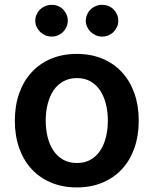

<svg xmlns="http://www.w3.org/2000/svg" viewBox="-20 -780 648 810"><path d="M304 10.7Q244 10.7 195.7 -9.6Q147.4 -29.8 113.3 -66.8Q79.2 -103.7 60.9 -155.5Q42.6 -207.4 42.6 -270.6Q42.6 -334.2 60.9 -386Q79.2 -437.9 113.3 -475Q147.4 -512.1 195.7 -532.3Q244 -552.6 304 -552.6Q364 -552.6 412.3 -532.3Q460.6 -512.1 494.7 -475Q528.8 -437.9 547.1 -386Q565.3 -334.2 565.3 -270.6Q565.3 -207.4 547.1 -155.5Q528.8 -103.7 494.7 -66.8Q460.6 -29.8 412.3 -9.6Q364 10.7 304 10.7ZM304.7 -92.3Q337.4 -92.3 361.9 -106.2Q386.4 -120 402.5 -144.2Q418.7 -168.3 426.8 -201Q435 -233.7 435 -271Q435 -308.2 426.8 -341.1Q418.7 -373.9 402.5 -398.3Q386.4 -422.6 361.9 -436.6Q337.4 -450.6 304.7 -450.6Q271.7 -450.6 246.8 -436.6Q221.9 -422.6 205.6 -398.3Q189.3 -373.9 181.1 -341.1Q172.9 -308.2 172.9 -271Q172.9 -233.7 181.1 -201Q189.3 -168.3 205.6 -144.2Q221.9 -120 246.8 -106.2Q271.7 -92.3 304.7 -92.3ZM197.8 -625.7Q183.9 -625.7 171.3 -631Q158.7 -636.4 149.3 -645.6Q139.9 -654.8 134.4 -666.9Q128.9 -679 128.9 -692.5Q128.9 -706.7 134.4 -718.9Q139.9 -731.2 149.3 -740.2Q158.7 -749.3 171.3 -754.4Q183.9 -759.6 197.8 -759.6Q212.4 -759.6 224.8 -754.4Q237.2 -749.3 246.3 -740.2Q255.3 -731.2 260.7 -718.9Q266 -706.7 266 -692.5Q266 -679 260.7 -666.9Q255.3 -654.8 246.3 -645.6Q237.2 -636.4 224.8 -631Q212.4 -625.7 197.8 -625.7ZM410.9 -625.7Q397 -625.7 384.4 -631Q371.8 -636.4 362.4 -645.6Q353 -654.8 347.5 -666.9Q342 -679 342 -692.5Q342 -706.7 347.5 -718.9Q353 -731.2 362.4 -740.2Q371.8 -749.3 384.4 -754.4Q397 -759.6 410.9 -759.6Q425.4 -759.6 437.9 -754.4Q450.3 -749.3 459.3 -740.2Q468.4 -731.2 473.7 -718.9Q479 -706.7 479 -692.5Q479 -679 473.7 -666.9Q468.4 -654.8 459.3 -645.6Q450.3 -636.4 437.9 -631Q425.4 -625.7 410.9 -625.7Z"/></svg>

Font: Interop SemBd
Style: Regular
Weight: 600
Designer: Rasmus Andersson, Google, Jang Haemin
Foundry: jhaemin
Version: Version 1.008